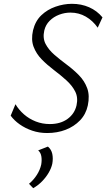

<svg xmlns="http://www.w3.org/2000/svg" viewBox="-20 -687 557 1006"><path d="M227 10Q185 10 148.5 -2.5Q112 -15 83 -35.5Q54 -56 36 -81L61 -141Q79 -111 106 -87.5Q133 -64 167.5 -50.5Q202 -37 241 -37Q297 -37 334 -64Q371 -91 381 -135Q390 -176 374 -207.5Q358 -239 327.5 -266.5Q297 -294 262.5 -320Q228 -346 199 -375.5Q170 -405 156 -442Q142 -479 153 -528Q165 -577 196.5 -607Q228 -637 271 -652Q314 -667 357 -667Q406 -667 447 -649Q488 -631 517 -596L492 -542Q466 -579 429.5 -600Q393 -621 349 -621Q319 -621 290 -610Q261 -599 240 -578Q219 -557 212 -527Q203 -487 219 -456.5Q235 -426 265 -400Q295 -374 329.5 -348.5Q364 -323 393.5 -293Q423 -263 437 -224.5Q451 -186 440 -134Q430 -88 399 -56Q368 -24 324 -7Q280 10 227 10ZM154 299 132 276Q156 256 173 229.5Q190 203 196 175Q200 151 196.5 131.5Q193 112 180 101L231 81Q249 96 254 119.5Q259 143 254 171Q249 194 235 218Q221 242 200.5 263Q180 284 154 299Z"/></svg>

Font: Ysabeau Office Light
Style: Italic
Weight: 300
Italic angle: -12°
Designer: Christian Thalmann (Catharsis Fonts)
Version: Version 2.001;gftools[0.9.30]; featfreeze: tnum,lnum,ss02